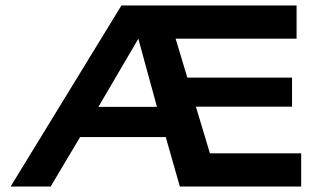

<svg xmlns="http://www.w3.org/2000/svg" viewBox="-20 -680 1138 700"><path d="M635.7 0 584.3 -180.3H272L164.7 0H18.7L422.7 -660H1061.3V-539H620.3L663 -397H1044.7V-291H694.3L745.3 -121H1078V0ZM338.7 -290.3H552.3L484.3 -538.7Z"/></svg>

Font: Nata Sans
Style: Regular
Weight: 400
Designer: Daniel Uzquiano Cruz
Version: Version 1.001